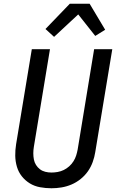

<svg xmlns="http://www.w3.org/2000/svg" viewBox="-20 -998 640 1026"><path d="M255 8Q224 8 194 2.5Q164 -3 139.5 -18Q115 -33 97 -55.5Q79 -78 70.5 -106.5Q62 -135 61.5 -165.5Q61 -196 66 -227L150 -735H247L161 -214Q158 -196 158 -179Q158 -162 161 -146Q164 -130 172.5 -116.5Q181 -103 193.5 -93.5Q206 -84 222 -80Q238 -76 255 -76Q271 -76 288 -79Q305 -82 320.5 -89.5Q336 -97 349.5 -109Q363 -121 372.5 -136Q382 -151 387 -167Q392 -183 395 -199L483 -735H580L489 -185Q485 -159 475.5 -132.5Q466 -106 450 -83Q434 -60 411 -41.5Q388 -23 362 -12Q336 -1 309 3.5Q282 8 255 8ZM269 -801 223 -843 353 -978H459L542 -839L489 -806L398 -921Z"/></svg>

Font: Iosevka Aile Medium Oblique
Style: Regular
Weight: 500
Italic angle: -9°
Designer: Belleve Invis
Foundry: Belleve Invis
Version: Version 31.1.0; ttfautohint (v1.8.4)